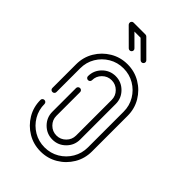

<svg xmlns="http://www.w3.org/2000/svg" viewBox="-264 -1009 1111 1111"><g transform="rotate(45 291.5 -454.0)"><path d="M291.5 0.5Q233.4 0.5 185.5 -28.1Q137.7 -56.6 109.1 -104.5Q80.6 -152.3 80.6 -210.4Q80.6 -217.3 85.4 -221.9Q90.3 -226.6 97.2 -226.6Q104 -226.6 108.9 -221.9Q113.8 -217.3 113.8 -210.4Q113.8 -161.6 137.7 -121.1Q161.6 -80.6 202.1 -56.6Q242.7 -32.7 291.5 -32.7Q340.3 -32.7 380.9 -56.6Q421.4 -80.6 445.3 -121.1Q469.2 -161.6 469.2 -210.4V-502Q469.2 -551.3 445.3 -591.6Q421.4 -631.8 380.9 -655.8Q340.3 -679.7 291.5 -679.7Q242.7 -679.7 202.1 -655.8Q161.6 -631.8 137.7 -591.6Q113.8 -551.3 113.8 -502V-307.6Q113.8 -300.8 108.9 -296.1Q104 -291.5 97.2 -291.5Q90.3 -291.5 85.4 -296.1Q80.6 -300.8 80.6 -307.6V-502Q80.6 -560.1 109.1 -607.9Q137.7 -655.8 185.5 -684.3Q233.4 -712.9 291.5 -712.9Q349.6 -712.9 397.5 -684.3Q445.3 -655.8 473.9 -607.9Q502.4 -560.1 502.4 -502V-210.4Q502.4 -152.3 473.9 -104.5Q445.3 -56.6 397.5 -28.1Q349.6 0.5 291.5 0.5ZM291.5 -96.7Q244.6 -96.7 211.2 -130.1Q177.7 -163.6 177.7 -210.4V-404.8Q177.7 -411.6 182.6 -416.3Q187.5 -420.9 194.3 -420.9Q201.2 -420.9 206.1 -416.3Q210.9 -411.6 210.9 -404.8V-210.4Q210.9 -177.2 234.6 -153.6Q258.3 -129.9 291.5 -129.9Q324.7 -129.9 348.4 -153.6Q372.1 -177.2 372.1 -210.4V-502Q372.1 -535.2 348.4 -558.8Q324.7 -582.5 291.5 -582.5Q258.3 -582.5 234.6 -558.8Q210.9 -535.2 210.9 -502Q210.9 -495.1 206.1 -490.5Q201.2 -485.8 194.3 -485.8Q187.5 -485.8 182.6 -490.5Q177.7 -495.1 177.7 -502Q177.7 -548.8 211.2 -582.3Q244.6 -615.7 291.5 -615.7Q338.4 -615.7 371.8 -582.3Q405.3 -548.8 405.3 -502V-210.4Q405.3 -163.6 371.8 -130.1Q338.4 -96.7 291.5 -96.7ZM340.3 -777.8Q333.5 -777.8 328.6 -782.2L235.8 -874.5H185.5L254.4 -805.7Q259.3 -800.8 259.3 -794.4Q259.3 -787.6 254.4 -782.7Q249.5 -777.8 243.2 -777.8Q236.3 -777.8 231.4 -782.2L133.8 -879.4Q129.4 -884.8 129.4 -891.1Q129.4 -894 130.4 -897.5Q135.7 -907.7 145.5 -907.7H242.7Q249.5 -907.7 254.4 -902.8L351.6 -805.7Q356.4 -800.8 356.4 -794.4Q356.4 -787.6 351.6 -782.7Q346.7 -777.8 340.3 -777.8Z"/></g></svg>

Font: Neon Sans
Style: Regular
Weight: 400
Designer: GGBot
Version: 0.80